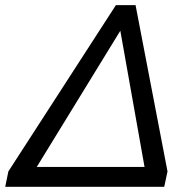

<svg xmlns="http://www.w3.org/2000/svg" viewBox="-51 -723 737 743"><path d="M-30.8 0 -18.6 -59.6 397.5 -703.1H473.6L597.2 -59.6L584.5 0ZM91.3 -77.1H508.3L414.6 -604Z"/></svg>

Font: Schibsted Grotesk
Style: Italic
Weight: 400
Italic angle: -12°
Designer: Bakken & Baeck AS, Henrik Kongsvoll
Foundry: Schibsted ASA
Version: Version 1.100; ttfautohint (v1.8.4.7-5d5b);gftools[0.9.25]